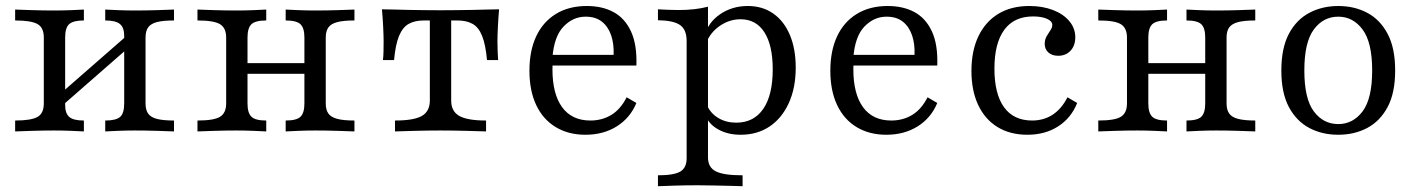

<svg xmlns="http://www.w3.org/2000/svg" viewBox="-20 -447 4826 653"><path d="M337.9 0V-37.1Q374.2 -37.1 388.3 -49.2Q402.4 -61.3 402.4 -95.2V-325Q402.4 -353.2 387.9 -365.3Q373.4 -377.4 337.9 -377.4V-414.5Q352.4 -413.7 381 -412.5Q409.7 -411.3 439.5 -411.3Q475.8 -411.3 514.5 -412.5Q553.2 -413.7 571.8 -414.5V-377.4Q536.3 -377.4 514.9 -372.2Q493.5 -366.9 484.3 -354.4Q475 -341.9 475 -319.4V-95.2Q475 -72.6 484.3 -60.1Q493.5 -47.6 514.9 -42.3Q536.3 -37.1 571.8 -37.1V0Q553.2 -0.8 514.5 -2Q475.8 -3.2 439.5 -3.2Q409.7 -3.2 381 -2Q352.4 -0.8 337.9 0ZM31.5 0V-37.1Q85.5 -37.1 107.3 -49.2Q129 -61.3 129 -95.2V-319.4Q129 -353.2 107.3 -365.3Q85.5 -377.4 31.5 -377.4V-414.5Q50.8 -413.7 89.5 -412.5Q128.2 -411.3 163.7 -411.3Q194.4 -411.3 223 -412.5Q251.6 -413.7 265.3 -414.5V-377.4Q229.8 -377.4 215.7 -365.3Q201.6 -353.2 201.6 -319.4V-89.5Q201.6 -61.3 215.7 -49.2Q229.8 -37.1 265.3 -37.1V0Q251.6 -0.8 223 -2Q194.4 -3.2 163.7 -3.2Q128.2 -3.2 89.5 -2Q50.8 -0.8 31.5 0ZM187.1 -83.9 166.9 -112.1 416.9 -330.6 437.1 -302.4Z M951.6 0V-37.1Q988.7 -37.1 1002 -50Q1015.3 -62.9 1015.3 -95.2V-319.4Q1015.3 -351.6 1002 -364.5Q988.7 -377.4 951.6 -377.4V-414.5Q966.1 -413.7 994.8 -412.5Q1023.4 -411.3 1052.4 -411.3Q1089.5 -411.3 1127.8 -412.5Q1166.1 -413.7 1185.5 -414.5V-377.4Q1148.4 -377.4 1127 -371.8Q1105.6 -366.1 1096.8 -353.6Q1087.9 -341.1 1087.9 -319.4V-95.2Q1087.9 -73.4 1096.8 -60.9Q1105.6 -48.4 1127 -42.7Q1148.4 -37.1 1185.5 -37.1V0Q1166.1 -0.8 1127.8 -2Q1089.5 -3.2 1052.4 -3.2Q1023.4 -3.2 994.8 -2Q966.1 -0.8 951.6 0ZM651.6 0V-37.1Q708.1 -37.1 728.6 -50Q749.2 -62.9 749.2 -95.2V-319.4Q749.2 -351.6 728.6 -364.5Q708.1 -377.4 651.6 -377.4V-414.5Q671 -413.7 709.7 -412.5Q748.4 -411.3 783.9 -411.3Q813.7 -411.3 842.3 -412.5Q871 -413.7 885.5 -414.5V-377.4Q848.4 -377.4 835.1 -364.5Q821.8 -351.6 821.8 -319.4V-95.2Q821.8 -62.9 835.1 -50Q848.4 -37.1 885.5 -37.1V0Q871 -0.8 842.3 -2Q813.7 -3.2 783.9 -3.2Q748.4 -3.2 709.7 -2Q671 -0.8 651.6 0ZM795.2 -196V-232.3H1041.9V-196Z M1323.4 0V-37.1Q1387.9 -37.1 1414.9 -52.8Q1441.9 -68.5 1441.9 -104.8V-377.4H1421.8Q1390.3 -377.4 1369.8 -365.7Q1349.2 -354 1337.1 -324.6Q1325 -295.2 1320.2 -242.7H1282.3Q1283.9 -254 1284.3 -270.2Q1284.7 -286.3 1284.7 -305.6Q1284.7 -325 1283.1 -356.9Q1281.5 -388.7 1279 -415.3Q1299.2 -415.3 1322.2 -414.5Q1345.2 -413.7 1370.2 -413.3Q1395.2 -412.9 1422.2 -412.5Q1449.2 -412.1 1478.2 -412.1Q1507.3 -412.1 1534.3 -412.5Q1561.3 -412.9 1586.7 -413.3Q1612.1 -413.7 1634.7 -414.5Q1657.3 -415.3 1677.4 -415.3Q1675 -388.7 1673.4 -356.9Q1671.8 -325 1671.8 -305.6Q1671.8 -286.3 1672.6 -270.2Q1673.4 -254 1674.2 -242.7H1636.3Q1631.5 -295.2 1619.8 -324.6Q1608.1 -354 1587.5 -365.7Q1566.9 -377.4 1535.5 -377.4H1514.5V-104.8Q1514.5 -68.5 1541.9 -52.8Q1569.4 -37.1 1633.1 -37.1V0Q1608.9 -0.8 1565.3 -2Q1521.8 -3.2 1478.2 -3.2Q1435.5 -3.2 1391.5 -2Q1347.6 -0.8 1323.4 0Z M1971 11.3Q1912.9 11.3 1869.8 -14.9Q1826.6 -41.1 1803.6 -89.9Q1780.6 -138.7 1780.6 -206.5Q1780.6 -274.2 1803.6 -323.4Q1826.6 -372.6 1870.6 -399.6Q1914.5 -426.6 1975.8 -426.6Q2028.2 -426.6 2066.5 -406Q2104.8 -385.5 2125.8 -340.7Q2146.8 -296 2144.4 -224.2H1827.4L1826.6 -260.5H2066.9Q2068.5 -297.6 2058.5 -327Q2048.4 -356.5 2027 -373.4Q2005.6 -390.3 1971.8 -390.3Q1929 -390.3 1896.8 -356.9Q1864.5 -323.4 1858.9 -251.6L1860.5 -249.2Q1859.7 -241.1 1859.3 -231.5Q1858.9 -221.8 1858.9 -211.3Q1858.9 -127.4 1891.9 -82.3Q1925 -37.1 1987.9 -37.1Q2027.4 -37.1 2058.9 -56Q2090.3 -75 2111.3 -116.1L2144.4 -96.8Q2123.4 -46 2077.8 -17.3Q2032.3 11.3 1971 11.3Z M2217.7 186.3V149.2Q2272.6 149.2 2294 136.3Q2315.3 123.4 2315.3 91.1V-307.3Q2315.3 -346 2293.1 -361.7Q2271 -377.4 2217.7 -378.2V-415.3Q2233.9 -414.5 2251.6 -413.7Q2269.4 -412.9 2288.7 -412.9Q2344.4 -412.9 2387.9 -424.2V88.7Q2387.9 121.8 2414.1 135.5Q2440.3 149.2 2505.6 149.2V186.3Q2491.1 185.5 2465.7 185.1Q2440.3 184.7 2410.5 183.9Q2380.6 183.1 2352.4 183.1Q2312.1 183.1 2274.6 184.3Q2237.1 185.5 2217.7 186.3ZM2499.2 11.3Q2455.6 11.3 2423.4 -6.5Q2391.1 -24.2 2379 -54.8L2385.5 -87.1Q2397.6 -60.5 2423.8 -45.2Q2450 -29.8 2483.9 -29.8Q2543.5 -29.8 2575.8 -76.6Q2608.1 -123.4 2608.1 -211.3Q2608.1 -292.7 2579.8 -337.1Q2551.6 -381.5 2498.4 -381.5Q2460.5 -381.5 2427.4 -358.5Q2394.4 -335.5 2381.5 -299.2L2376.6 -326.6Q2388.7 -371 2429.4 -398.8Q2470.2 -426.6 2523.4 -426.6Q2573.4 -426.6 2610.1 -400.8Q2646.8 -375 2666.5 -327.8Q2686.3 -280.6 2686.3 -216.9Q2686.3 -148.4 2662.9 -96.8Q2639.5 -45.2 2597.6 -16.9Q2555.6 11.3 2499.2 11.3Z M2994.4 11.3Q2936.3 11.3 2893.1 -14.9Q2850 -41.1 2827 -89.9Q2804 -138.7 2804 -206.5Q2804 -274.2 2827 -323.4Q2850 -372.6 2894 -399.6Q2937.9 -426.6 2999.2 -426.6Q3051.6 -426.6 3089.9 -406Q3128.2 -385.5 3149.2 -340.7Q3170.2 -296 3167.7 -224.2H2850.8L2850 -260.5H3090.3Q3091.9 -297.6 3081.9 -327Q3071.8 -356.5 3050.4 -373.4Q3029 -390.3 2995.2 -390.3Q2952.4 -390.3 2920.2 -356.9Q2887.9 -323.4 2882.3 -251.6L2883.9 -249.2Q2883.1 -241.1 2882.7 -231.5Q2882.3 -221.8 2882.3 -211.3Q2882.3 -127.4 2915.3 -82.3Q2948.4 -37.1 3011.3 -37.1Q3050.8 -37.1 3082.3 -56Q3113.7 -75 3134.7 -116.1L3167.7 -96.8Q3146.8 -46 3101.2 -17.3Q3055.6 11.3 2994.4 11.3Z M3474.2 11.3Q3415.3 11.3 3372.6 -14.9Q3329.8 -41.1 3306.9 -89.9Q3283.9 -138.7 3283.9 -205.6Q3283.9 -274.2 3307.7 -323.8Q3331.5 -373.4 3375.4 -400Q3419.4 -426.6 3480.6 -426.6Q3525.8 -426.6 3561.3 -412.9Q3596.8 -399.2 3616.9 -375Q3637.1 -350.8 3637.1 -320.2Q3637.1 -291.9 3621 -274.6Q3604.8 -257.3 3579 -257.3Q3558.1 -257.3 3545.6 -268.5Q3533.1 -279.8 3533.1 -297.6Q3533.1 -312.1 3539.5 -323.4Q3546 -334.7 3552.4 -344Q3558.9 -353.2 3558.9 -362.1Q3558.9 -375 3540.7 -383.1Q3522.6 -391.1 3493.5 -391.1Q3429 -391.1 3395.6 -345.6Q3362.1 -300 3362.1 -213.7Q3362.1 -127.4 3394.8 -82.3Q3427.4 -37.1 3490.3 -37.1Q3529.8 -37.1 3560.1 -56.9Q3590.3 -76.6 3610.5 -116.1L3643.5 -96.8Q3623.4 -46 3579 -17.3Q3534.7 11.3 3474.2 11.3Z M4015.3 0V-37.1Q4052.4 -37.1 4065.7 -50Q4079 -62.9 4079 -95.2V-319.4Q4079 -351.6 4065.7 -364.5Q4052.4 -377.4 4015.3 -377.4V-414.5Q4029.8 -413.7 4058.5 -412.5Q4087.1 -411.3 4116.1 -411.3Q4153.2 -411.3 4191.5 -412.5Q4229.8 -413.7 4249.2 -414.5V-377.4Q4212.1 -377.4 4190.7 -371.8Q4169.4 -366.1 4160.5 -353.6Q4151.6 -341.1 4151.6 -319.4V-95.2Q4151.6 -73.4 4160.5 -60.9Q4169.4 -48.4 4190.7 -42.7Q4212.1 -37.1 4249.2 -37.1V0Q4229.8 -0.8 4191.5 -2Q4153.2 -3.2 4116.1 -3.2Q4087.1 -3.2 4058.5 -2Q4029.8 -0.8 4015.3 0ZM3715.3 0V-37.1Q3771.8 -37.1 3792.3 -50Q3812.9 -62.9 3812.9 -95.2V-319.4Q3812.9 -351.6 3792.3 -364.5Q3771.8 -377.4 3715.3 -377.4V-414.5Q3734.7 -413.7 3773.4 -412.5Q3812.1 -411.3 3847.6 -411.3Q3877.4 -411.3 3906 -412.5Q3934.7 -413.7 3949.2 -414.5V-377.4Q3912.1 -377.4 3898.8 -364.5Q3885.5 -351.6 3885.5 -319.4V-95.2Q3885.5 -62.9 3898.8 -50Q3912.1 -37.1 3949.2 -37.1V0Q3934.7 -0.8 3906 -2Q3877.4 -3.2 3847.6 -3.2Q3812.1 -3.2 3773.4 -2Q3734.7 -0.8 3715.3 0ZM3858.9 -196V-232.3H4105.6V-196Z M4531.5 11.3Q4476.6 11.3 4433.1 -11.7Q4389.5 -34.7 4363.7 -82.7Q4337.9 -130.6 4337.9 -207.3Q4337.9 -283.9 4363.7 -332.3Q4389.5 -380.6 4433.5 -403.6Q4477.4 -426.6 4531.5 -426.6Q4586.3 -426.6 4629.8 -403.6Q4673.4 -380.6 4699.2 -332.3Q4725 -283.9 4725 -207.3Q4725 -130.6 4699.2 -82.7Q4673.4 -34.7 4629.8 -11.7Q4586.3 11.3 4531.5 11.3ZM4531.5 -25Q4581.5 -25 4614.1 -68.1Q4646.8 -111.3 4646.8 -207.3Q4646.8 -303.2 4614.1 -346.8Q4581.5 -390.3 4531.5 -390.3Q4480.6 -390.3 4448.4 -346.8Q4416.1 -303.2 4416.1 -207.3Q4416.1 -111.3 4448.4 -68.1Q4480.6 -25 4531.5 -25Z"/></svg>

Font: Playfair 9pt Light
Style: Regular
Weight: 300
Designer: Claus Eggers Sørensen
Foundry: Claus Eggers Sørensen
Version: Version 2.001;gftools[0.9.30]